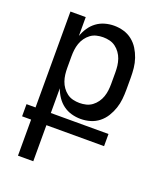

<svg xmlns="http://www.w3.org/2000/svg" viewBox="-138 -617 775 920"><g transform="rotate(20 250.0 -156.5)"><path d="M64 215V31H18V-31H64V-520H142V-424Q150 -447 163.5 -467Q177 -487 196 -501Q215 -515 238 -521.5Q261 -528 285 -528Q310 -528 334 -521Q358 -514 377.5 -498.5Q397 -483 410 -462Q423 -441 431 -417.5Q439 -394 441.5 -369.5Q444 -345 444 -320V-261Q444 -236 441.5 -211.5Q439 -187 431 -163.5Q423 -140 410 -119Q397 -98 377.5 -82.5Q358 -67 334 -60Q310 -53 285 -53Q261 -53 238 -59.5Q215 -66 196 -80Q177 -94 163.5 -114Q150 -134 142 -157V-31H436V31H142V215ZM254 -123Q271 -123 287.5 -127Q304 -131 317.5 -141Q331 -151 341 -165Q351 -179 356.5 -195Q362 -211 364 -227.5Q366 -244 366 -261V-320Q366 -337 364 -353.5Q362 -370 356.5 -386Q351 -402 341 -416Q331 -430 317.5 -440Q304 -450 287.5 -454Q271 -458 254 -458Q237 -458 220.5 -454Q204 -450 190.5 -440Q177 -430 167 -416Q157 -402 151.5 -386Q146 -370 144 -353.5Q142 -337 142 -320V-261Q142 -244 144 -227.5Q146 -211 151.5 -195Q157 -179 167 -165Q177 -151 190.5 -141Q204 -131 220.5 -127Q237 -123 254 -123Z"/></g></svg>

Font: Iosevka Term Curly
Style: Regular
Weight: 400
Designer: Belleve Invis
Foundry: Belleve Invis
Version: Version 32.3.0